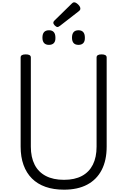

<svg xmlns="http://www.w3.org/2000/svg" viewBox="-20 -1617 1098 1656"><path d="M532 19Q442 19 372.5 -5.5Q303 -30 255.5 -77.5Q208 -125 183 -194Q158 -263 158 -352V-1121Q158 -1135 169 -1141.5Q180 -1148 202 -1148Q224 -1148 235 -1141.5Q246 -1135 246 -1121V-352Q246 -261 278.5 -197Q311 -133 375 -99.5Q439 -66 532 -66Q624 -66 686.5 -99.5Q749 -133 781 -197Q813 -261 813 -352V-1121Q813 -1135 824 -1141.5Q835 -1148 856 -1148Q900 -1148 900 -1121V-352Q900 -234 857 -151Q814 -68 732 -24.5Q650 19 532 19ZM402 -1230Q375 -1230 360.5 -1245.5Q346 -1261 346 -1292Q346 -1324 360 -1340Q374 -1356 403 -1356Q430 -1356 444 -1340Q458 -1324 458 -1292Q459 -1261 444.5 -1245.5Q430 -1230 402 -1230ZM657 -1230Q629 -1230 615 -1245.5Q601 -1261 601 -1292Q601 -1324 615 -1340Q629 -1356 657 -1356Q684 -1356 698 -1340Q712 -1324 712 -1292Q713 -1261 698.5 -1245.5Q684 -1230 657 -1230ZM477 -1384Q465 -1384 452.5 -1397Q440 -1410 440 -1421Q440 -1425 441.5 -1429Q443 -1433 449 -1439L599 -1586Q604 -1591 608.5 -1594Q613 -1597 621 -1597Q630 -1597 642.5 -1588Q655 -1579 664 -1567Q673 -1555 673 -1544Q673 -1537 670.5 -1532Q668 -1527 658 -1519L497 -1394Q490 -1390 485.5 -1387Q481 -1384 477 -1384Z"/></svg>

Font: Playwrite CL
Style: Regular
Weight: 400
Designer: Veronika Burian, José Scaglione
Foundry: TypeTogether
Version: Version 1.002